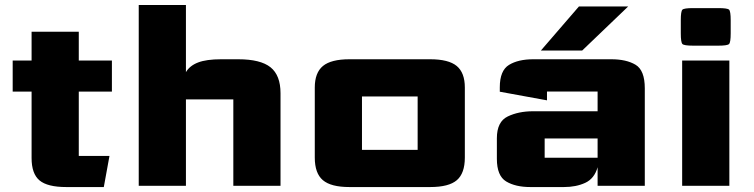

<svg xmlns="http://www.w3.org/2000/svg" viewBox="-20 -750 3042 775"><path d="M247.6 5Q171.5 5 139.5 -21.8Q107.5 -48.6 107.5 -112.1V-380.2H31.2V-505.8H107.5V-622H298V-505.8H431.7V-380.2H298V-120.6Q298 -120.6 298 -120.6Q298 -120.6 298 -120.6H421.9L399 5Z M540 0V-729.8H730.5V-458.8Q745.9 -485 779.7 -497.9Q813.4 -510.8 872.4 -510.8H941.3Q1031.6 -510.8 1072 -478.4Q1112.3 -446 1112.3 -373.7V0H921.8V-348.7Q921.8 -348.7 921.8 -348.7Q921.8 -348.7 921.8 -348.7H730.5V0Z M1250.6 -114V-396.7Q1250.6 -456.5 1283.6 -483.7Q1316.6 -510.8 1390.6 -510.8H1716.3Q1790.6 -510.8 1823.5 -483.7Q1856.3 -456.5 1856.3 -396.7V-114Q1856.3 -50.5 1824.1 -22.8Q1791.8 5 1716.3 5H1390.6Q1315.8 5 1283.2 -22.8Q1250.6 -50.5 1250.6 -114ZM1441.1 -145.1Q1441.1 -145.1 1441.1 -145.1Q1441.1 -145.1 1441.1 -145.1H1665.8Q1665.8 -145.1 1665.8 -145.1Q1665.8 -145.1 1665.8 -145.1V-360.7Q1665.8 -360.7 1665.8 -360.7Q1665.8 -360.7 1665.8 -360.7H1441.1Q1441.1 -360.7 1441.1 -360.7Q1441.1 -360.7 1441.1 -360.7Z M2120.6 5Q2060.7 5 2023.1 -17.6Q1985.6 -40.2 1985.6 -109V-191.9Q1985.6 -258.9 2029.4 -279.9Q2073.1 -300.9 2131 -300.9H2392.2V-380.4Q2392.2 -380.4 2392.2 -380.4Q2392.2 -380.4 2392.2 -380.4H2187.9Q2187.9 -380.4 2187.9 -380.4Q2187.9 -380.4 2187.9 -380.4V-345L1997.4 -379.8V-397.4Q1997.4 -465.4 2034.7 -488.1Q2071.9 -510.8 2132.5 -510.8H2447.6Q2508.2 -510.8 2545.4 -488.6Q2582.7 -466.3 2582.7 -393.5V0H2392.2V-75Q2379.2 -29 2342.3 -12Q2305.5 5 2256.4 5ZM2178.5 -113.4Q2178.5 -113.4 2178.5 -113.4Q2178.5 -113.4 2178.5 -113.4H2392.2V-191.2H2178.5Q2178.5 -191.2 2178.5 -191.2Q2178.5 -191.2 2178.5 -191.2ZM2163.3 -546.1 2316.9 -724H2515.7L2330 -546.1Z M2733.5 0V-505.8H2924V0ZM2728 -615.5V-668.5Q2728 -704.6 2734.6 -711Q2741.3 -717.3 2777.8 -717.3H2879.6Q2916.1 -717.3 2922.8 -711Q2929.4 -704.6 2929.4 -668.5V-615.5Q2929.4 -578.9 2922.8 -572.3Q2916.1 -565.7 2879.6 -565.7H2777.8Q2741.3 -565.7 2734.6 -572.3Q2728 -578.9 2728 -615.5Z"/></svg>

Font: Science Gothic
Style: Regular
Weight: 400
Designer: Thomas Phinney, Vassil Kateliev, Brandon Buerkle
Foundry: Font Detective LLC
Version: Version 1.018